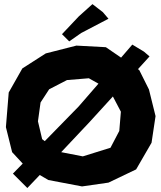

<svg xmlns="http://www.w3.org/2000/svg" viewBox="-20 -901 786 936"><path d="M413.1 -519.5 460 -493.2 363.3 -381.8 198.2 -212.9 185.5 -222.7 165 -309.6 177.7 -401.4 219.7 -465.8 306.6 -510.7ZM203.1 -640.6 88.9 -567.4 22.5 -450.2 8.8 -281.2 39.1 -159.2 90.8 -103.5 43 -54.7 113.3 15.6 173.8 -47.9 215.8 -23.4 379.9 7.8 508.8 -10.7 643.6 -75.2 718.8 -205.1 738.3 -335 706.1 -464.8 659.2 -558.6 656.2 -561.5C654.3 -562.5 653.3 -562.5 652.3 -563.5L709 -626L681.6 -649.4L625 -683.6L570.3 -620.1L496.1 -670.9L352.5 -678.7ZM278.3 -159.2 418 -307.6 530.3 -430.7 569.3 -356.4 561.5 -262.7 518.6 -180.7 383.8 -138.7ZM430.7 -880.9 364.3 -821.3 282.2 -734.4 317.4 -699.2 376 -740.2 508.8 -809.6 481.4 -841.8Z"/></svg>

Font: MaokenAssortedSans-TC
Style: Regular
Weight: 500
Version: Version 0.83